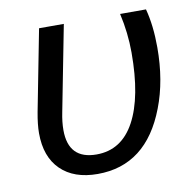

<svg xmlns="http://www.w3.org/2000/svg" viewBox="-66 -595 681 672"><g transform="rotate(-10 275.0 -259.0)"><path d="M115 -528H203L144 -225Q137 -191 137 -162Q137 -58 237 -58Q326 -58 372.5 -144Q419 -230 419 -388Q419 -458 403 -528H495Q511 -468 511 -390Q511 -272 475 -179Q403 10 229 10Q145 10 98 -36Q51 -82 51 -166Q51 -197 59 -240Z"/></g></svg>

Font: Libra Sans
Style: Italic
Weight: 400
Italic angle: -12°
Foundry: Context Ltd
Version: Version 1.002